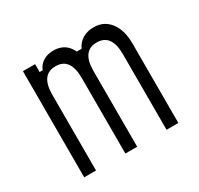

<svg xmlns="http://www.w3.org/2000/svg" viewBox="-132 -768 964 929"><g transform="rotate(-30 350.0 -303.0)"><path d="M89 -593H157V-549H174Q184 -576 208.5 -591Q233 -606 266 -606Q334 -606 362 -545H389Q402 -574 428.5 -590Q455 -606 491 -606Q548 -606 581.5 -562.5Q615 -519 615 -444V0H549V-423Q549 -535 467 -535Q385 -535 385 -423V0H319V-423Q319 -535 237 -535Q155 -535 155 -423V0H89Z"/></g></svg>

Font: Martian Mono ExtraLight
Style: Regular
Weight: 200
Monospace: yes
Designer: Roman Shamin
Foundry: Evil Martians
Version: Version 1.000; ttfautohint (v1.8.4.7-5d5b)